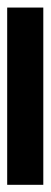

<svg xmlns="http://www.w3.org/2000/svg" viewBox="170 -138 138 521"><g transform="rotate(90 238.5 123.0)"><path d="M479 172V74H-2V172Z"/></g></svg>

Font: Noto Sans Myanmar UI SemiCondensed
Style: Bold
Weight: 700
Width: 4
Designer: Monotype Design Team
Foundry: Monotype Imaging Inc.
Version: Version 2.103